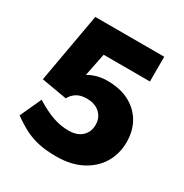

<svg xmlns="http://www.w3.org/2000/svg" viewBox="-160 -805 903 941"><g transform="rotate(30 291.0 -334.0)"><path d="M286 10Q228 10 185 0.5Q142 -9 105.5 -28Q69 -47 31 -75L86 -195Q143 -160 186.5 -145Q230 -130 276 -130Q323 -130 350 -155Q377 -180 377 -221Q377 -260 350 -285.5Q323 -311 276 -311Q240 -311 218 -296.5Q196 -282 185 -260L41 -285L111 -678H501V-538H239L213 -409Q235 -422 262 -429.5Q289 -437 320 -437Q392 -437 443.5 -410Q495 -383 523 -335Q551 -287 551 -223Q551 -157 519.5 -104.5Q488 -52 428.5 -21Q369 10 286 10Z"/></g></svg>

Font: Gantari ExtraBold
Style: Regular
Weight: 800
Version: Version 1.000